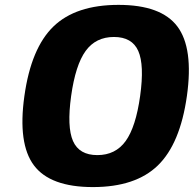

<svg xmlns="http://www.w3.org/2000/svg" viewBox="-20 -740 787 780"><path d="M79.1 -350.1Q106.4 -544.9 197.3 -632.6Q288.1 -720.2 461.4 -720.2Q634.8 -720.2 700.7 -632.3Q766.6 -544.4 739.3 -350.1Q711.9 -155.8 621.3 -67.9Q530.8 20 357.4 20Q184.1 20 117.9 -68.1Q51.8 -156.2 79.1 -350.1ZM276.6 -167Q301.8 -109.9 375.5 -109.9Q449.2 -109.9 490.5 -167Q531.7 -224.1 549.3 -350.1Q566.9 -476.1 541.7 -533Q516.6 -589.8 442.9 -589.8Q369.1 -589.8 327.9 -533Q286.6 -476.1 269 -350.1Q251.5 -224.1 276.6 -167Z"/></svg>

Font: Fivo Sans Heavy
Style: Regular
Weight: 900
Designer: Alexander Slobzheninov
Foundry: Alexander Slobzheninov
Version: 1.0